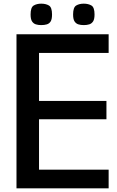

<svg xmlns="http://www.w3.org/2000/svg" viewBox="-20 -1028 640 1048"><path d="M70 0V-841H573V-739H193V-477H561V-377H193V-102H573V0ZM437 -891Q421 -891 408 -895Q395 -899 387 -911Q379 -923 379 -949Q379 -988 396 -998Q413 -1008 437 -1008Q462 -1008 479 -998Q496 -988 496 -949Q496 -923 488 -911Q480 -899 467 -895Q454 -891 437 -891ZM205 -891Q189 -891 176 -895Q163 -899 155 -911Q147 -923 147 -949Q147 -988 164 -998Q181 -1008 205 -1008Q230 -1008 247 -998Q264 -988 264 -949Q264 -923 256.5 -911Q249 -899 235.5 -895Q222 -891 205 -891Z"/></svg>

Font: Matangi
Style: Bold
Weight: 700
Designer: Prashant Pant
Foundry: The Graphic Ant
Version: Version 3.002